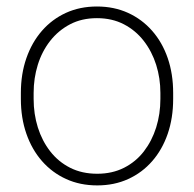

<svg xmlns="http://www.w3.org/2000/svg" viewBox="-20 -558 594 588"><path d="M43.9 -254.9V-273.4Q43.9 -331.5 60.8 -379.9Q77.6 -428.2 108.4 -463.6Q139.2 -499 181.9 -518.6Q224.6 -538.1 276.9 -538.1Q329.1 -538.1 372.1 -518.6Q415 -499 446 -463.6Q477.1 -428.2 493.7 -379.9Q510.3 -331.5 510.3 -273.4V-254.9Q510.3 -196.8 493.7 -148.4Q477.1 -100.1 446.3 -64.7Q415.5 -29.3 372.8 -9.8Q330.1 9.8 277.8 9.8Q225.1 9.8 182.4 -9.8Q139.6 -29.3 108.6 -64.7Q77.6 -100.1 60.8 -148.4Q43.9 -196.8 43.9 -254.9ZM83 -273.4V-254.9Q83 -209 95.9 -167.7Q108.9 -126.5 133.8 -94.5Q158.7 -62.5 194.8 -44.2Q231 -25.9 277.8 -25.9Q323.7 -25.9 359.9 -44.2Q396 -62.5 420.7 -94.5Q445.3 -126.5 458.3 -167.7Q471.2 -209 471.2 -254.9V-273.4Q471.2 -318.4 458.3 -359.4Q445.3 -400.4 420.4 -432.6Q395.5 -464.8 359.4 -483.6Q323.2 -502.4 276.9 -502.4Q230.5 -502.4 194.6 -483.6Q158.7 -464.8 133.5 -432.6Q108.4 -400.4 95.7 -359.4Q83 -318.4 83 -273.4Z"/></svg>

Font: Roboto ExtraLight
Style: Regular
Weight: 250
Designer: Christian Robertson
Foundry: Google
Version: Version 3.009; 2024